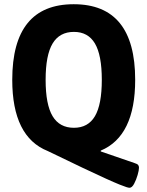

<svg xmlns="http://www.w3.org/2000/svg" viewBox="-20 -728 698 909"><path d="M593 161Q589 161 579 158Q569 155 546.5 146Q524 137 482 118Q440 99 372.5 67Q305 35 206 -13Q38 -80 38 -350Q38 -708 329 -708Q620 -708 620 -350Q620 -83 457 -15V-11L617 44Q630 48 634 53Q638 58 638 66Q638 78 631.5 100.5Q625 123 615 142Q605 161 593 161ZM330 -123Q397 -123 429.5 -178Q462 -233 462 -350Q462 -467 429.5 -522Q397 -577 330 -577Q262 -577 229 -522Q196 -467 196 -350Q196 -233 229 -178Q262 -123 330 -123Z"/></svg>

Font: Asap Semi Condensed
Style: Bold
Weight: 700
Width: 4
Designer: Pablo Cosgaya
Foundry: Omnibus-Type
Version: Version 3.001; ttfautohint (v1.8.4.7-5d5b)